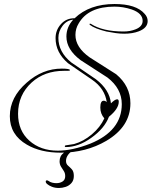

<svg xmlns="http://www.w3.org/2000/svg" viewBox="-20 -673 756 957"><path d="M283 88Q182 88 114 48Q29 -1 29 -94Q29 -188 113 -261Q192 -331 288 -331Q329 -331 329 -323Q329 -319 299 -320Q202 -320 138 -262Q70 -200 70 -106Q70 -22 126 28Q182 78 268 78Q340 78 430 43Q587 -21 587 -154Q587 -232 515 -287L382 -373Q311 -426 311 -491Q311 -538 345 -575Q313 -572 292 -544.5Q271 -517 271 -484Q271 -414 335 -362L458 -278Q526 -226 533 -158Q553 -178 564 -178Q572 -178 572 -166Q572 -131 523 -91Q501 -33 435 14Q371 60 308 60Q303 60 303 57Q303 51 311 51L349 45Q396 32 438 -3.5Q480 -39 500 -83Q480 -106 480 -137Q480 -171 497 -171Q505 -171 512 -164Q508 -196 489.5 -225Q471 -254 437 -277L319 -358Q257 -411 257 -483Q257 -523 283.5 -552.5Q310 -582 350 -582H352Q426 -653 551 -653Q659 -653 701 -604Q716 -588 716 -568Q716 -534 672 -517Q641 -505 599 -505Q579 -505 557 -508Q535 -511 510 -516Q453 -530 428 -549Q426 -551 426 -552Q426 -555 429 -555Q432 -555 433 -554Q492 -516 596 -516Q629 -516 656 -527Q691 -541 691 -569Q691 -607 636 -626Q594 -640 551 -640Q420 -640 372 -556Q356 -530 356 -499Q356 -437 427 -387L559 -303Q630 -244 630 -158Q630 -42 510 29Q409 88 283 88ZM274 264Q254 264 239 258Q224 252 216 245Q208 239 208 232Q208 226 214 226Q218 226 222 229Q230 235 240.5 237.5Q251 240 261 240Q279 240 292 231.5Q305 223 305 205Q305 190 298 179.5Q291 169 284 157.5Q277 146 277 131Q277 104 298 88.5Q319 73 335 73Q345 73 346 80Q333 81 321 96.5Q309 112 309 129Q309 144 319 152.5Q329 161 338.5 171.5Q348 182 348 204Q348 226 336 239.5Q324 253 307 258.5Q290 264 274 264Z"/></svg>

Font: Love Light
Style: Regular
Weight: 400
Designer: Robert E. Leuschke
Foundry: Robert E. Leuschke
Version: Version 1.010; ttfautohint (v1.8.3)